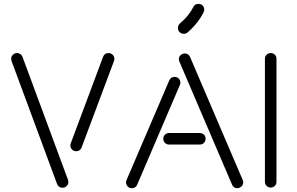

<svg xmlns="http://www.w3.org/2000/svg" viewBox="-20 -946 1543 999"><path d="M276.9 11.2 40 -628.9Q38.1 -636.7 38.1 -640.1Q38.1 -651.9 46.9 -660.9Q55.7 -669.9 68.8 -669.9Q78.1 -669.9 85.9 -664.6Q93.8 -659.2 97.2 -649.9L334 -9.8Q335.9 -2 335.9 1Q335.9 12.7 327.1 21.7Q318.4 30.8 305.2 30.8Q284.7 30.8 276.9 11.2ZM348.1 -200.2 516.1 -649.9Q523.9 -669.9 543.9 -669.9Q557.6 -669.9 566.4 -660.9Q575.2 -651.9 575.2 -640.1Q575.2 -634.8 573.2 -628.9L404.8 -179.2Q397 -159.2 377 -159.2Q363.3 -159.2 354.7 -168.2Q346.2 -177.2 346.2 -189Q346.2 -194.3 348.1 -200.2Z M956.5 -777.8 955.6 -776.9Q947.3 -770 936.5 -770Q921.9 -770 912.6 -780.8Q905.8 -789.1 905.8 -799.8Q905.8 -814.9 916.5 -824.2Q961.9 -862.3 985.8 -909.2Q993.2 -925.8 1012.7 -925.8Q1026.4 -925.8 1034.4 -917.2Q1042.5 -908.7 1042.5 -896Q1042.5 -888.7 1039.6 -882.8Q1011.2 -825.2 956.5 -777.8ZM1187.5 15.1 913.6 -625Q910.6 -630.9 910.6 -637.2Q910.6 -657.2 928.7 -665Q934.6 -668 940.4 -668Q960.9 -668 968.8 -649.9L1242.7 -9.8Q1245.6 -3.9 1245.6 2Q1245.6 22 1227.5 29.8Q1220.7 33.2 1215.8 33.2Q1195.3 33.2 1187.5 15.1ZM638.7 -9.8 860.8 -527.8Q868.7 -545.9 888.7 -545.9Q901.9 -545.9 910.2 -536.9Q918.5 -527.8 918.5 -516.1Q918.5 -508.8 915.5 -502.9L693.8 15.1Q686 33.2 665.5 33.2Q652.3 33.2 644 23.9Q635.7 14.6 635.7 2.9Q635.7 -3.9 638.7 -9.8ZM859.9 -253.9H1019.5Q1032.2 -253.9 1041 -245.4Q1049.8 -236.8 1049.8 -224.1Q1049.8 -211.4 1041 -202.6Q1032.2 -193.8 1019.5 -193.8H859.9Q847.2 -193.8 838.4 -202.6Q829.6 -211.4 829.6 -224.1Q829.6 -236.8 838.4 -245.4Q847.2 -253.9 859.9 -253.9Z M1358.4 0V-640.1Q1358.4 -652.8 1367.2 -661.4Q1376 -669.9 1388.7 -669.9Q1401.4 -669.9 1409.9 -661.4Q1418.5 -652.8 1418.5 -640.1V0Q1418.5 12.7 1409.9 21.2Q1401.4 29.8 1388.7 29.8Q1376 29.8 1367.2 21.2Q1358.4 12.7 1358.4 0Z"/></svg>

Font: Beon
Style: Regular
Weight: 400
Designer: BSozoo
Foundry: BSozoo
Version: Version 1.001;PS 001.001;hotconv 1.0.70;makeotf.lib2.5.58329